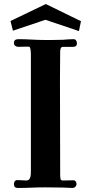

<svg xmlns="http://www.w3.org/2000/svg" viewBox="-20 -929 453 951"><path d="M361 -714Q361 -697 342 -697H293Q283 -697 280.5 -689Q278 -681 278 -673Q278 -638 277.5 -603Q277 -568 277 -533Q277 -424 277.5 -314.5Q278 -205 278 -96V-59Q278 -52 279.5 -43.5Q281 -35 291 -35Q304 -35 317 -35.5Q330 -36 343 -36Q351 -36 355 -30.5Q359 -25 359 -18Q359 -10 353 -4Q347 2 339 2Q328 2 316 1Q304 0 293 0Q271 0 249 -0.5Q227 -1 204 -1Q170 -1 136 0.5Q102 2 68 2Q49 2 49 -17Q49 -25 53 -31Q57 -37 67 -37Q78 -37 89 -36Q100 -35 110 -35Q122 -35 127 -44Q132 -53 132.5 -65Q133 -77 133 -85V-657Q133 -662 132.5 -671.5Q132 -681 130 -689.5Q128 -698 121 -698H110Q100 -698 90.5 -697.5Q81 -697 71 -697Q62 -697 55.5 -702Q49 -707 49 -716Q49 -735 71 -735Q103 -735 136 -733Q169 -731 201 -731H238Q252 -731 265.5 -731.5Q279 -732 292 -732Q305 -733 318 -734Q331 -735 344 -735Q353 -735 357 -728.5Q361 -722 361 -714ZM381 -824 371 -775 205 -831 44 -777 32 -825 207 -909Z"/></svg>

Font: Kaisei Tokumin ExtraBold
Style: Regular
Weight: 800
Designer: Font-Kai, 金井和夫
Foundry: KAZUO KANAI
Version: Version 5.003